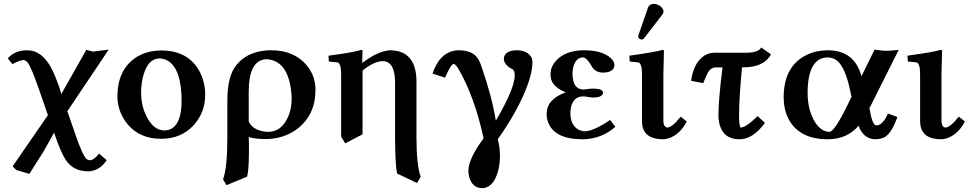

<svg xmlns="http://www.w3.org/2000/svg" viewBox="-20 -703 4975 986"><path d="M179.2 -247.1Q138.2 -364.7 119.6 -384.8Q109.4 -394.5 100.1 -395Q83.5 -394 43.9 -374L20 -402.8Q54.2 -444.3 119.1 -444.8Q196.8 -444.8 246.1 -348.6Q264.6 -312 284.2 -255.9Q288.1 -242.2 289.6 -237.8Q291 -233.4 294.4 -222.2Q294.9 -220.7 294.9 -220.2Q317.9 -261.2 365.7 -345.2Q404.8 -414.1 422.9 -446.8L458 -438Q501.5 -443.8 538.1 -448.2L459 -330.1L323.2 -127.9L326.2 -130.9Q332.5 -111.8 346.2 -73.2Q359.9 -33.7 366.2 -15.1Q405.8 100.1 425.8 114.7Q433.6 119.6 442.9 120.1Q462.4 118.7 488.8 85.9L527.8 119.1Q498 167 446.8 175.8Q438.5 177.2 432.1 176.8Q357.9 176.8 318.8 120.1Q293 82 262.2 -8.8L257.8 -22L204.1 74.2L130.9 189.9L63 169.9L44.9 150.9L55.2 136.2L226.1 -111.8Q218.3 -134.3 202.6 -179.7Q187 -225.1 179.2 -247.1Z M798.8 -402.8Q742.7 -402.8 717.8 -321.3Q705.1 -278.8 704.6 -229Q704.6 -148.4 742.7 -86.9Q776.4 -33.7 823.7 -33.2Q887.2 -33.2 905.8 -114.7Q912.6 -145 912.6 -184.1Q912.6 -347.2 842.3 -390.6Q822.8 -402.8 798.8 -402.8ZM583 -207Q583 -338.4 669.9 -402.3Q727.1 -443.4 808.6 -443.8Q947.3 -443.8 1005.4 -335Q1033.7 -280.8 1033.7 -215.8Q1033.7 -124 972.7 -58.1Q908.7 9.8 807.6 9.8Q687 9.8 623 -81.1Q583.5 -139.2 583 -207Z M1478 -200.2Q1468.8 -391.6 1349.1 -398.9Q1257.8 -396.5 1257.3 -231.9V-79.1Q1277.3 -35.6 1338.9 -27.3Q1348.1 -25.9 1357.4 -25.9Q1420.9 -25.9 1455.1 -93.8Q1478 -139.6 1478 -200.2ZM1249 204.1 1143.1 248 1125.5 217.8Q1147.5 159.7 1147.5 2.9V-186Q1147.5 -314 1194.8 -370.1Q1201.2 -377.4 1209.5 -386.2Q1264.2 -439.9 1360.4 -444.8Q1367.7 -445.3 1374 -444.8Q1489.3 -444.8 1554.7 -368.2Q1600.1 -313.5 1600.1 -242.2Q1600.1 -112.3 1506.3 -41Q1437.5 10.7 1343.3 11.2Q1293.9 11.2 1257.3 1Q1257.3 6.3 1257.8 17.6Q1258.3 30.3 1258.3 36.1V86.9Q1257.8 169.4 1249 204.1Z M1841.8 -380.9Q1922.9 -441.9 1983.9 -444.8Q2118.2 -442.9 2118.7 -284.2V0Q2118.7 146.5 2140.6 205.1L2121.6 236.8L2019 188Q2009.3 141.1 2008.8 0V-276.9Q2008.8 -374 1960.9 -387.2Q1954.1 -388.7 1947.8 -389.2Q1906.2 -389.2 1854 -350.1Q1848.1 -345.7 1841.8 -340.8V-13.2L1752.9 33.2L1731.9 -1V-320.8Q1731.9 -378.9 1712.4 -382.8Q1710.4 -382.8 1710 -382.8L1668.9 -387.2L1667 -417Q1789.1 -432.6 1835 -446.8Q1840.3 -445.8 1841.8 -443.8L1839.8 -380.9Z M2714.4 -386.2Q2714.4 -290.5 2625.5 -128.9Q2586.4 -58.1 2536.1 12.2Q2546.9 48.3 2547.4 96.2Q2547.4 172.4 2518.6 222.7Q2494.1 262.2 2457.5 263.2Q2403.8 263.2 2388.7 202.1Q2385.3 187.5 2385.3 173.8Q2386.2 111.8 2462.4 8.8V2Q2414.6 -212.9 2332.5 -352.1Q2318.4 -374 2309.6 -375Q2295.9 -373.5 2265.1 -304.2L2201.2 -325.2Q2235.4 -427.2 2311.5 -442.4Q2324.2 -444.8 2336.4 -444.8Q2412.1 -444.8 2439 -394.5Q2445.8 -381.3 2452.1 -362.8Q2505.4 -210.9 2526.4 -83Q2623 -248.5 2623.5 -315.9Q2623 -341.8 2612.3 -347.2Q2578.1 -363.3 2569.3 -388.7Q2567.9 -394.5 2567.4 -398.9Q2567.4 -436.5 2616.2 -443.8Q2625 -444.8 2633.3 -444.8Q2685.5 -444.8 2707 -411.6Q2713.9 -399.4 2714.4 -386.2Z M2909.2 -121.1Q2909.2 -62 2949.2 -38.1Q2965.3 -29.3 2983.4 -28.8Q3028.8 -29.8 3113.3 -86.9L3140.1 -51.8Q3069.8 10.7 2973.1 12.2Q2823.2 12.2 2793 -80.1Q2787.1 -98.6 2787.1 -118.2Q2787.1 -192.4 2882.8 -228Q2884.8 -228.5 2885.3 -229Q2818.4 -255.4 2809.1 -301.3Q2807.1 -311.5 2807.1 -321.8Q2807.1 -368.2 2849.6 -404.8Q2897.9 -444.8 2980 -444.8Q3070.8 -444.8 3116.2 -405.3Q3134.8 -387.7 3135.3 -370.1Q3135.3 -336.4 3088.9 -330.6Q3083 -330.1 3078.1 -330.1Q3038.1 -330.1 3020 -360.4Q3018.6 -362.8 3018.1 -363.8Q2993.2 -406.7 2974.1 -408.2Q2942.9 -408.2 2928.2 -371.6Q2920.4 -351.6 2919.9 -325.2Q2920.9 -244.1 2976.1 -243.2Q2978 -243.2 2984.4 -244.1Q3009.3 -248 3027.3 -248Q3076.2 -247.1 3077.1 -227.1Q3074.7 -202.6 3026.4 -202.1Q3022.9 -202.1 3011.2 -203.6Q3002.9 -204.6 2999 -205.1Q2983.9 -208 2975.1 -208Q2925.8 -208 2912.6 -153.3Q2909.2 -138.2 2909.2 -121.1Z M3336.9 -683.1Q3361.8 -683.1 3379.9 -662.6Q3387.2 -653.3 3387.7 -645Q3386.7 -635.7 3382.8 -629.9L3288.6 -507.8Q3282.2 -500.5 3277.8 -500Q3263.7 -500 3258.3 -510.7Q3257.8 -512.7 3257.8 -514.2Q3258.3 -520 3258.8 -522.9L3308.6 -666Q3315.9 -682.1 3336.9 -683.1ZM3276.9 -320.8Q3276.9 -377.4 3258.8 -382.3Q3256.3 -382.8 3254.9 -382.8L3213.9 -387.2L3211.9 -417Q3345.7 -435.5 3382.8 -446.8Q3388.7 -445.8 3389.6 -443.8Q3389.6 -442.4 3386.7 -321.3V-83Q3386.7 -55.2 3402.8 -48.8Q3405.3 -48.3 3406.7 -47.9Q3432.6 -49.3 3475.6 -104L3506.8 -79.1Q3476.6 -20 3425.3 2.9Q3404.8 11.7 3385.7 12.2Q3283.7 12.2 3277.3 -69.8Q3276.9 -76.7 3276.9 -83Z M3647.5 -432.1H3811.5Q3876.5 -433.1 3889.2 -459L3939.5 -423.8Q3904.8 -360.4 3808.1 -357.4Q3800.8 -357.4 3794.4 -356.9H3790.5Q3775.4 -196.3 3775.4 -108.9Q3775.9 -48.8 3785.2 -47.9Q3812.5 -49.8 3870.6 -106.9L3908.2 -71.8Q3850.1 6.8 3787.6 11.7Q3781.7 12.2 3777.3 12.2Q3695.3 12.2 3674.8 -65.4Q3669.4 -86.9 3669.4 -111.8Q3669.4 -188 3690.4 -356.9H3657.2Q3630.4 -356.9 3615.2 -330.1Q3606.9 -314.9 3591.3 -275.9L3529.3 -288.1Q3540.5 -373 3588.4 -411.1Q3614.7 -431.6 3647.5 -432.1Z M4353 -206.1 4345.2 -241.2Q4317.4 -372.1 4267.6 -398.9Q4250 -407.7 4230.5 -408.2Q4127.9 -406.2 4127.4 -226.1Q4127.4 -138.2 4165.5 -75.7Q4196.8 -26.9 4239.3 -25.9Q4264.6 -25.9 4331.1 -161.1Q4335.4 -169.9 4340.3 -180.2ZM4230.5 -444.8Q4350.1 -444.8 4393.1 -343.3Q4399.4 -328.1 4404.3 -312L4471.2 -448.2Q4509.8 -442.4 4528.3 -441.9Q4547.9 -441.9 4595.2 -446.8L4443.4 -144L4445.3 -146Q4459 -60.1 4480.5 -59.1Q4512.7 -59.1 4539.1 -117.7Q4540 -119.6 4540 -120.1L4588.4 -102.1Q4558.6 -17.6 4522 2Q4502 11.7 4475.1 12.2Q4414.1 10.7 4389.2 -57.1Q4330.1 11.7 4231.4 12.2Q4084 12.2 4029.3 -92.3Q4004.9 -140.1 4004.4 -202.1Q4004.4 -364.3 4123.5 -421.4Q4172.9 -444.8 4230.5 -444.8Z M4705.1 -320.8Q4705.1 -377.4 4687 -382.3Q4684.6 -382.8 4683.1 -382.8L4642.1 -387.2L4640.1 -417Q4773.9 -435.5 4811 -446.8Q4816.9 -445.8 4817.9 -443.8Q4817.9 -442.4 4814.9 -321.3V-83Q4814.9 -55.2 4831.1 -48.8Q4833.5 -48.3 4835 -47.9Q4860.8 -49.3 4903.8 -104L4935.1 -79.1Q4904.8 -20 4853.5 2.9Q4833 11.7 4814 12.2Q4711.9 12.2 4705.6 -69.8Q4705.1 -76.7 4705.1 -83Z"/></svg>

Font: Linux Libertine O
Style: Semibold
Weight: 700
Designer: Philipp H. Poll
Foundry: Philipp H. Poll
Version: Version 5.0.0